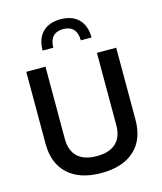

<svg xmlns="http://www.w3.org/2000/svg" viewBox="-136 -1048 970 1151"><g transform="rotate(-15 349.0 -472.0)"><path d="M264.2 -794.9C264.2 -855.5 294.9 -887.7 349.6 -887.7C404.3 -887.7 435.1 -855.5 435.1 -794.9H501.5C501.5 -892.1 445.8 -948.7 349.6 -948.7C253.4 -948.7 197.8 -892.1 197.8 -794.9ZM508.8 -248.5C508.8 -156.2 458.5 -99.6 349.6 -99.6C240.2 -99.6 189.5 -156.2 189.5 -248.5V-697.3H70.3V-250.5C70.3 -169.4 94.7 -106.4 143.1 -62C191.4 -17.1 260.3 5.4 349.6 5.4C439 5.4 507.8 -17.1 556.2 -62C604.5 -106.4 628.4 -169.4 628.4 -250.5V-697.3H508.8Z"/></g></svg>

Font: Estedad SemiBold
Style: Regular
Weight: 600
Designer: Amin Abedi
Version: Version 7.3